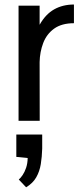

<svg xmlns="http://www.w3.org/2000/svg" viewBox="-20 -524 363 833"><path d="M60.5 0V-499.5H151.9V-416.5Q177.7 -462.4 215.1 -483.4Q252.4 -504.4 300.8 -504.4V-423.3Q247.6 -423.3 214.8 -399.7Q182.1 -376 167.5 -337.4Q152.8 -298.8 151.9 -254.4L152.3 0ZM93.3 288.6 61.5 254.9Q69.3 248.5 78.1 235.6Q86.9 222.7 93.3 203.9Q99.6 185.1 100.1 161.6L50.8 156.7V59.6H163.1V120.6Q162.1 156.2 157 188Q151.9 219.7 137.2 245.4Q122.6 271 93.3 288.6Z"/></svg>

Font: Pontano Sans Medium
Style: Regular
Weight: 500
Designer: Vernon Adams
Foundry: Vernon Adams
Version: Version 2.001